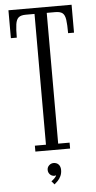

<svg xmlns="http://www.w3.org/2000/svg" viewBox="-59 -735 468 939"><g transform="rotate(-5 175.0 -266.0)"><path d="M90.5 0V-29H145V-671H102.5Q78 -671 66.8 -661.5Q55.5 -652 52 -628.5Q48.5 -605 48.5 -563H19.5V-700H329.5V-563H300.5Q300.5 -605 297.2 -628.5Q294 -652 282.8 -661.5Q271.5 -671 247 -671H205V-29H261V0ZM170 168 156 151.5Q162 148 171 139.2Q180 130.5 181.5 123.5Q179 126 173.5 126Q160 126 151.2 116.8Q142.5 107.5 142.5 94.5Q142.5 81.5 152 72.5Q161.5 63.5 174 63.5Q189.5 63.5 198.8 73.5Q208 83.5 208 100.5Q208 117 201.8 130.2Q195.5 143.5 186.5 152.8Q177.5 162 170 168Z"/></g></svg>

Font: Imbue 24pt Light
Style: Regular
Weight: 300
Designer: Tyler Finck
Foundry: Etcetera Type Company
Version: Version 1.102